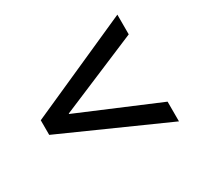

<svg xmlns="http://www.w3.org/2000/svg" viewBox="-110 -661 779 751"><g transform="rotate(-30 279.0 -285.0)"><path d="M499 -526V-437L141 -286V-284L499 -133V-44L33 -252V-318Z"/></g></svg>

Font: Museo Sans Medium
Style: Regular
Weight: 500
Designer: Jos Buivenga
Foundry: Jos Buivenga & Rosetta Type Foundry (extension, remastering)
Version: Version 3.600;PS 1.000;hotconv 1.0.88;makeotf.lib2.5.647800;